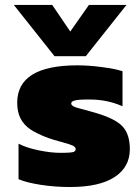

<svg xmlns="http://www.w3.org/2000/svg" viewBox="-20 -749 566 779"><path d="M201.2 -521 36.1 -729H191.9L265.1 -621.1L340.8 -729H493.2L328.1 -521ZM264.2 9.8Q201.2 9.8 144 0.7Q86.9 -8.3 55.2 -22V-166Q88.4 -148.9 137.9 -138.9Q187.5 -128.9 224.1 -128.9Q270.5 -128.9 279.3 -132.8Q286.6 -136.7 287.1 -144Q287.1 -152.8 274.2 -158.7Q261.2 -164.6 228.3 -173.3Q195.3 -182.1 175.8 -189Q130.4 -206.1 104 -223.6Q77.6 -241.2 63.7 -267.6Q49.8 -293.9 49.8 -332Q49.8 -483.9 293.9 -483.9Q340.3 -483.9 394 -476.8Q447.8 -469.7 477.1 -460V-317.9Q415 -345.2 345.2 -345.2Q333.5 -345.2 327.1 -345.2Q320.8 -345.2 310.1 -344.7Q299.3 -344.2 293.5 -343.3Q287.6 -342.3 281.2 -340.6Q274.9 -338.9 272 -335.9Q269 -333 269 -329.1Q269 -324.2 273.9 -320.3Q278.8 -316.4 289.1 -313Q299.3 -309.6 310.3 -306.9Q321.3 -304.2 339.1 -299.3Q356.9 -294.4 371.1 -290Q448.7 -267.1 477.8 -235.4Q506.8 -203.6 506.8 -144Q506.8 -70.8 444.8 -30.5Q382.8 9.8 264.2 9.8Z"/></svg>

Font: Kanit ExtraBold
Style: Regular
Weight: 800
Designer: Katatrad Team
Foundry: CadsonDemak
Version: Version 1.000;PS 001.000;hotconv 1.0.88;makeotf.lib2.5.64775